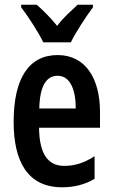

<svg xmlns="http://www.w3.org/2000/svg" viewBox="-20 -852 479 816"><path d="M164 -672H281C302 -715 345 -781 375 -821V-832H310C281 -804 253 -782 223 -742C194 -778 159 -812 136 -832H70V-821C102 -779 145 -712 164 -672ZM225 -618C102 -618 38 -518 38 -334C38 -168 96 -56 244 -56C294 -56 340 -67 382 -92V-188C337 -159 297 -147 253 -147C183 -147 147 -199 146 -309H405V-376C405 -519 343 -618 225 -618ZM225 -530C277 -530 302 -473 302 -391H147C149 -490 179 -530 225 -530Z"/></svg>

Font: Noto Sans Malayalam UI ExtraCondensed SemiBold
Style: Regular
Weight: 600
Width: 2
Designer: Jelle Bosma - Monotype Design Team
Foundry: Monotype Imaging Inc.
Version: Version 2.104